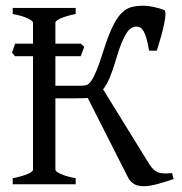

<svg xmlns="http://www.w3.org/2000/svg" viewBox="-20 -643 636 670"><path d="M585.9 -18.1Q553.7 -7.3 527.1 -0.2Q500.5 6.8 481.4 6.8Q460 6.8 447.8 -1Q435.5 -8.8 428.7 -20L286.1 -301.3Q282.2 -300.8 278.3 -300.5Q274.4 -300.3 270 -300.3Q260.3 -300.3 246.8 -300Q233.4 -299.8 219.7 -299.8H173.3V-50.8Q173.3 -44.9 190.9 -36.4Q208.5 -27.8 244.1 -21V0H24.4V-21Q57.6 -27.8 76.4 -35.9Q95.2 -43.9 95.2 -50.8V-446.8H32.7L22 -459Q24.4 -466.3 27.1 -474.6Q29.8 -482.9 32.7 -490.7H95.2V-564Q95.2 -569.8 77.4 -578.6Q59.6 -587.4 24.4 -594.2V-615.2H244.1V-594.2Q210.9 -587.4 192.1 -579.1Q173.3 -570.8 173.3 -564V-490.7H261.7L273.9 -479.5L261.7 -446.8H173.3V-343.8H261.7Q272.5 -343.8 280.8 -345.9Q289.1 -348.1 297.6 -359.6Q306.2 -371.1 316.4 -395.8Q326.7 -420.4 340.8 -465.3Q357.4 -518.1 372.6 -549.3Q387.7 -580.6 403.8 -596.9Q419.9 -613.3 438.5 -618.2Q457 -623 481.4 -623Q488.8 -623 497.8 -621.8Q506.8 -620.6 516.6 -618.7Q526.4 -616.7 535.9 -613.8Q545.4 -610.8 553.2 -607.9Q557.6 -606 557.4 -593.5Q557.1 -581.1 553.2 -561.5Q549.3 -542 542.5 -517.3Q535.6 -492.7 527.3 -466.3H500.5Q495.6 -492.7 491 -509Q486.3 -525.4 481 -534.4Q475.6 -543.5 469.5 -546.9Q463.4 -550.3 456.1 -550.3Q447.8 -550.3 439.5 -545.9Q431.2 -541.5 422.6 -529.1Q414.1 -516.6 404.8 -494.6Q395.5 -472.7 385.3 -437Q374 -398.9 363.3 -373Q352.5 -347.2 339.8 -331.1L502.4 -67.9Q509.8 -57.1 516.6 -50.8Q523.4 -44.4 532.2 -41.3Q541 -38.1 552.5 -37.8Q564 -37.6 580.6 -39.1Z"/></svg>

Font: Noto Serif Devanagari
Style: Bold
Weight: 700
Designer: Monotype Design Team
Foundry: Monotype Imaging Inc.
Version: Version 1.01